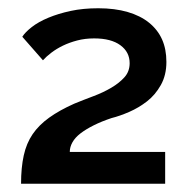

<svg xmlns="http://www.w3.org/2000/svg" viewBox="-20 -835 456 465"><path d="M31 -390Q31 -429 37.5 -458.5Q44 -488 59 -510Q74 -532 99 -550Q124 -568 160 -584Q182 -593 206 -602Q230 -611 249.5 -622.5Q269 -634 281.5 -648Q294 -662 294 -682Q294 -709 271.5 -725.5Q249 -742 208 -742Q186 -742 167 -737Q148 -732 132.5 -724.5Q117 -717 104.5 -707.5Q92 -698 84 -689L34 -746Q41 -757 57 -769.5Q73 -782 97 -792Q121 -802 151 -808.5Q181 -815 218 -815Q258 -815 289 -806Q320 -797 341 -780Q362 -763 372.5 -739.5Q383 -716 383 -685Q383 -653 369.5 -629Q356 -605 336 -589.5Q316 -574 293 -564Q270 -554 250 -549Q226 -541 207 -531.5Q188 -522 175 -512Q162 -502 155.5 -490.5Q149 -479 149 -467H380V-390Z"/></svg>

Font: Rising Sun
Style: Bold
Weight: 700
Designer: Matt McInerney, Pablo Impallari, Rodrigo Fuenzalida (Raleway font), Stephen Hutchings (Greek), Cristiano Sobral (main ch
Foundry: The Rising Sun Project Authors
Version: Version 4.327; ttfautohint (v1.8.4.7-5d5b-dirty)